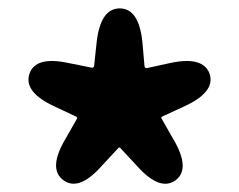

<svg xmlns="http://www.w3.org/2000/svg" viewBox="-20 -840 569 457"><path d="M222 -445Q168 -384 131 -411Q94 -438 135 -508L163 -557Q165 -561 160 -563L109 -587Q36 -621 50 -664Q64 -707 143 -690L198 -679Q203 -678 204 -683L210 -739Q219 -820 265 -820Q311 -820 319 -739L324 -682Q325 -677 330 -678L385 -690Q464 -707 479 -664Q493 -621 419 -587L367 -563Q362 -561 365 -557L393 -508Q434 -438 398 -411Q361 -384 307 -444L267 -487Q264 -491 261 -487Z"/></svg>

Font: Resource Han Rounded JP Heavy
Style: Regular
Weight: 900
Designer: Cyano Hao (round all glyphs); Ryoko NISHIZUKA 西塚涼子 (kana, bopomofo & ideographs); Paul D. Hunt (Latin, Greek & Cyrillic)
Foundry: Cyano Hao
Version: 0.990